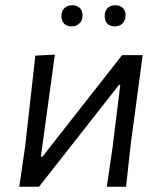

<svg xmlns="http://www.w3.org/2000/svg" viewBox="-20 -708 609 728"><path d="M75 -150 114 -497 188 -501 135 -114H141L443 -499H521L475 -156L458 0H385L407 -150L436 -386H431L128 0H53ZM293 -650Q293 -631 281.5 -619.5Q270 -608 252 -608Q233 -608 223 -618.5Q213 -629 213 -647Q213 -666 224 -677Q235 -688 254 -688Q272 -688 282.5 -678Q293 -668 293 -650ZM456 -650Q456 -631 445 -619.5Q434 -608 415 -608Q397 -608 387 -618.5Q377 -629 377 -647Q377 -666 387.5 -677Q398 -688 417 -688Q435 -688 445.5 -678Q456 -668 456 -650Z"/></svg>

Font: Alegreya Sans SC
Style: Italic
Weight: 400
Italic angle: -7°
Designer: Juan Pablo del Peral
Foundry: Huerta Tipografica
Version: Version 2.008; ttfautohint (v1.6)